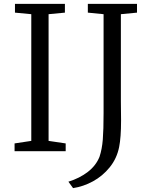

<svg xmlns="http://www.w3.org/2000/svg" viewBox="-20 -778 766 988"><path d="M141 -53V-705L57 -713V-758H314V-713L230 -705V-53L318 -40V0H55V-40ZM492 29Q505 -10 509 -60Q513 -110 513 -196V-705L432 -713V-758H685V-713L602 -705V-257L603 -158Q603 -71 593 -21Q581 38 544.5 83Q508 128 458.5 155Q409 182 356 190L332 157Q390 139 432 106.5Q474 74 492 29Z"/></svg>

Font: Grenzecho Serif
Style: Serif-Regular
Weight: 400
Designer: Dan Reynolds
Foundry: Dan Reynolds
Version: Version 1.001; ttfautohint (v1.1) -l 5 -r 5 -G 72 -x 0 -D la